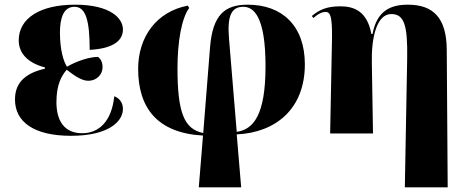

<svg xmlns="http://www.w3.org/2000/svg" viewBox="-20 -570 1996 820"><path d="M283 10C442 10 505 -50 505 -105C505 -127 494 -149 468 -159C457 -51 402 -1 331 -1C257 -1 221 -51 221 -134C221 -207 242 -246 265 -272C293 -251 326 -225 357 -225C392 -225 418 -251 418 -283C418 -305 410 -318 399 -327C363 -327 309 -310 266 -285C251 -308 236 -358 236 -431C236 -498 254 -541 298 -541C346 -541 363 -484 363 -357C471 -363 505 -401 505 -444C505 -492 452 -550 300 -550C150 -550 60 -491 60 -398C60 -339 103 -300 172 -282V-277C98 -259 44 -225 44 -145C44 -50 124 10 283 10Z M829 230H1010L991 4C1160 -4 1282 -107 1282 -295C1282 -462 1183 -550 1038 -550C940 -550 888 -507 877 -367L848 -2C765 -18 738 -93 738 -279C738 -393 756 -493 788 -536L782 -546C647 -520 570 -411 570 -276C570 -111 650 -2 847 9ZM958 -406C950 -502 968 -541 1019 -541C1064 -541 1114 -499 1114 -287C1114 -78 1062 -17 991 -7Z M1709 230H1892L1888 -358C1887 -493 1831 -550 1722 -550C1649 -550 1590 -525 1571 -425H1566C1548 -523 1491 -543 1434 -543C1378 -543 1346 -530 1312 -502L1318 -493C1341 -513 1357 -519 1370 -519C1389 -519 1399 -506 1398 -410L1390 0H1573L1568 -305C1566 -410 1589 -510 1651 -510C1707 -510 1721 -461 1719 -322Z"/></svg>

Font: Noto Serif Display ExtraBold
Style: Regular
Weight: 800
Designer: Monotype Design Team
Foundry: Monotype Imaging Inc.
Version: Version 2.009